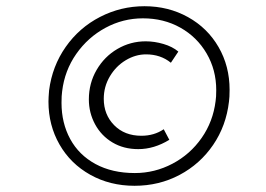

<svg xmlns="http://www.w3.org/2000/svg" viewBox="-20 -665 856 618"><path d="M413 -67Q334 -67 270.5 -102.5Q207 -138 171.5 -200Q136 -262 136 -338Q136 -350 138 -374Q148 -452 191.5 -514Q235 -576 302 -610.5Q369 -645 445 -645Q522 -645 585 -610Q648 -575 683.5 -513.5Q719 -452 719 -376Q719 -351 717 -338Q708 -260 666 -198.5Q624 -137 558 -102Q492 -67 413 -67ZM414 -108Q478 -108 535 -138Q592 -168 629 -221Q666 -274 674 -340Q676 -352 676 -375Q676 -440 645 -493Q614 -546 560.5 -576Q507 -606 440 -606Q376 -606 319.5 -575.5Q263 -545 225.5 -491.5Q188 -438 180 -371Q178 -358 178 -334Q178 -269 206 -217.5Q234 -166 287.5 -137Q341 -108 414 -108ZM525 -215Q476 -185 425 -185Q378 -185 342 -206.5Q306 -228 286 -265Q266 -302 266 -345Q266 -397 291 -440Q316 -483 358 -507.5Q400 -532 449 -532Q477 -532 506 -523.5Q535 -515 554 -499L530 -463Q497 -490 450 -490Q416 -490 384.5 -471Q353 -452 333.5 -419Q314 -386 314 -347Q314 -296 347.5 -262Q381 -228 435 -228Q476 -228 507 -249Z"/></svg>

Font: Josefin Sans Light
Style: Italic
Weight: 300
Italic angle: -7°
Designer: Santiago Orozco
Foundry: Typemade
Version: Version 2.000